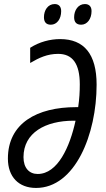

<svg xmlns="http://www.w3.org/2000/svg" viewBox="-20 -918 521 948"><path d="M381 -796C410 -796 432 -824 432 -863C432 -886 420 -898 399 -898C366 -898 346 -867 346 -833C346 -808 358 -796 381 -796ZM231 -796C261 -796 282 -824 282 -863C282 -886 270 -898 250 -898C216 -898 197 -867 197 -833C197 -808 209 -796 231 -796ZM158 10C351 10 457 -255 457 -500C457 -651 395 -725 277 -725C227 -725 174 -711 129 -682V-607C173 -633 214 -652 267 -652C338 -652 374 -604 374 -501C374 -466 372 -429 366 -389H356C163 -389 19 -310 19 -135C19 -45 72 10 158 10ZM166 -59C124 -59 96 -89 96 -142C96 -263 205 -322 343 -322H353C325 -193 265 -59 166 -59Z"/></svg>

Font: Noto Sans ExtraCondensed
Style: Italic
Weight: 400
Width: 2
Italic angle: -12°
Designer: Monotype Design Team
Foundry: Monotype Imaging Inc.
Version: Version 2.013